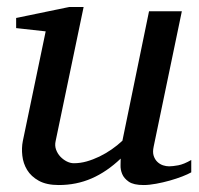

<svg xmlns="http://www.w3.org/2000/svg" viewBox="-20 -514 567 546"><path d="M523.9 -23.9Q514.6 -18.6 498.3 -12.2Q481.9 -5.9 462.9 -0.5Q443.8 4.9 424.1 8.5Q404.3 12.2 388.2 12.2Q359.9 12.2 346.2 2.7Q332.5 -6.8 327.4 -19.3Q322.3 -31.7 322.8 -44.4Q323.2 -57.1 323.2 -63Q283.7 -25.4 240.5 -6.6Q197.3 12.2 147 12.2Q112.3 12.2 90.3 0Q68.4 -12.2 57.1 -30.8Q45.9 -49.3 43.5 -71.3Q41 -93.3 44.9 -112.8L109.9 -424.8L25.9 -434.1V-462.9L176.8 -494.1H217.8L138.2 -112.8Q135.3 -100.1 139.4 -88.6Q143.6 -77.1 151.6 -68.6Q159.7 -60.1 169.9 -54.9Q180.2 -49.8 189.9 -49.8Q208 -49.8 226.3 -54.9Q244.6 -60.1 262.7 -68.8Q280.8 -77.6 297.4 -89.1Q314 -100.6 328.1 -113.8L403.8 -481.9H497.1L417 -97.2Q413.6 -81.5 417 -71Q420.4 -60.5 427.5 -53.7Q434.6 -46.9 443.6 -43.9Q452.6 -41 460.9 -41Q470.7 -41 486.8 -43.9Q502.9 -46.9 523.9 -59.1Z"/></svg>

Font: Charis SIL Viet
Style: Italic
Weight: 400
Italic angle: -11°
Foundry: SIL International
Version: Version 5.000